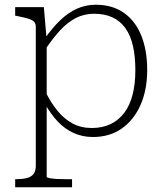

<svg xmlns="http://www.w3.org/2000/svg" viewBox="-20 -567 689 810"><path d="M284 223H44V189H47Q73 189 92 184.5Q111 180 121 167.5Q131 155 131 133V-454Q131 -469 122.5 -476.5Q114 -484 97 -489Q80 -494 54 -499L44 -501V-537H165L177 -398V-388V179Q177 182 189 184.5Q201 187 220 188Q239 189 259 189H284ZM372 11Q328 11 290.5 -6Q253 -23 223 -55Q193 -87 168 -132L173 -178Q195 -133 223 -99Q251 -65 286.5 -46Q322 -27 367 -27Q412 -27 446.5 -43.5Q481 -60 504.5 -91.5Q528 -123 539.5 -168Q551 -213 551 -271Q551 -328 541 -372.5Q531 -417 509.5 -447.5Q488 -478 455 -493.5Q422 -509 377 -509Q335 -509 300 -491Q265 -473 234 -439.5Q203 -406 173 -361L169 -404Q201 -450 234.5 -482Q268 -514 305 -530.5Q342 -547 384 -547Q454 -547 502.5 -513Q551 -479 576 -417Q601 -355 601 -272Q601 -188 573 -124.5Q545 -61 494 -25Q443 11 372 11Z"/></svg>

Font: Roboto Serif Thin
Style: Regular
Weight: 250
Designer: Greg Gazdowicz
Foundry: Commercial Type
Version: Version 1.004